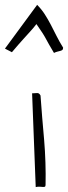

<svg xmlns="http://www.w3.org/2000/svg" viewBox="-65 -758 276 780"><path d="M65.4 -378.9Q77.1 -378.9 85.4 -379.9Q93.8 -380.9 99.6 -370.1Q102.5 -326.2 106.4 -280.8Q110.4 -235.4 114.3 -189.5Q118.2 -143.6 119.6 -97.2Q121.1 -50.8 120.1 -6.8Q120.1 -1 117.2 0.5Q114.3 2 108.9 1.5Q103.5 1 96.2 0.5Q88.9 0 80.1 2ZM83 -660.2Q70.3 -643.6 57.6 -629.9Q44.9 -616.2 33.2 -603Q21.5 -589.8 9.3 -576.2Q-2.9 -562.5 -16.6 -545.9L-44.9 -560.5L85.9 -738.3Q103.5 -720.7 116.7 -700.2Q129.9 -679.7 141.6 -657.2Q153.3 -634.8 165 -611.3Q176.8 -587.9 191.4 -564.5Q191.4 -557.6 188.5 -555.2Q185.5 -552.7 180.2 -551.3Q174.8 -549.8 168.5 -548.3Q162.1 -546.9 154.3 -543Q141.6 -564.5 134.3 -577.1Q127 -589.8 121.1 -601.1Q115.2 -612.3 106.9 -625Q98.6 -637.7 83 -660.2Z"/></svg>

Font: Annie Use Your Telescope
Style: Regular
Weight: 400
Designer: Kimberly Geswein
Foundry: Kimberly Geswein
Version: Version 1.002 2001